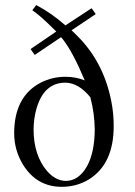

<svg xmlns="http://www.w3.org/2000/svg" viewBox="-20 -718 526 748"><path d="M235.8 -13.2Q286.1 -13.2 318.4 -69.3Q348.6 -123.5 349.1 -212.9Q348.6 -275.9 332 -338.9Q286.6 -395 234.9 -396Q151.9 -396 122.6 -296.4Q111.3 -257.3 110.8 -214.8Q110.8 -113.8 163.1 -51.8Q196.8 -13.7 235.8 -13.2ZM35.2 -198.2Q35.2 -342.8 139.6 -396.5Q184.1 -418.9 235.8 -418.9Q276.9 -418.5 310.1 -404.8Q264.6 -514.2 224.1 -565.9L217.8 -573.2L115.2 -503.9L99.1 -526.9L199.2 -595.2L184.1 -609.9Q137.7 -656.2 106 -678.2L121.1 -698.2Q179.2 -668 234.9 -619.1L336.9 -686L353 -663.1L258.8 -600.1L282.2 -577.1Q383.8 -475.6 413.6 -323.7Q423.3 -274.4 422.9 -226.1Q422.9 -79.1 326.2 -19Q278.8 9.8 220.2 9.8Q123.5 9.8 69.8 -76.2Q35.6 -132.3 35.2 -198.2Z"/></svg>

Font: Linux Libertine Display O
Style: Regular
Weight: 400
Designer: Philipp H. Poll
Foundry: Philipp H. Poll
Version: Version 5.0.9